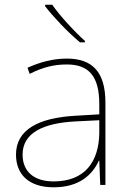

<svg xmlns="http://www.w3.org/2000/svg" viewBox="-20 -786 551 816"><path d="M202 -766H172V-759C207 -714 267 -650 320 -606H341V-612C296 -652 231 -723 202 -766ZM264 -537C205 -537 150 -522 97 -498L106 -472C163 -501 211 -512 264 -512C357 -512 402 -463 402 -343V-300L299 -294C142 -285 48 -234 48 -129C48 -45 102 10 208 10C316 10 372 -42 400 -103H402L406 0H428V-350C428 -480 373 -537 264 -537ZM301 -270 402 -275V-220C400 -99 341 -15 208 -15C123 -15 76 -58 76 -129C76 -222 165 -263 301 -270Z"/></svg>

Font: Noto Sans Lao UI Thin
Style: Regular
Weight: 100
Designer: Monotype Design Team
Foundry: Monotype Imaging Inc.
Version: Version 2.000